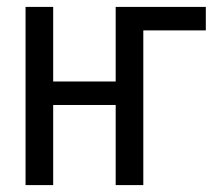

<svg xmlns="http://www.w3.org/2000/svg" viewBox="-20 -536 640 556"><path d="M54 0H134V-232H315V0H395V-448H576V-516H315V-300H134V-516H54Z"/></svg>

Font: IBM Plex Mono
Style: Regular
Weight: 400
Monospace: yes
Designer: Mike Abbink, Paul van der Laan, Pieter van Rosmalen
Foundry: Bold Monday
Version: Version 2.004